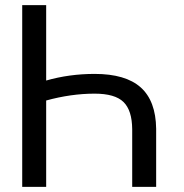

<svg xmlns="http://www.w3.org/2000/svg" viewBox="-20 -731 719 751"><path d="M66.9 0V-710.9H160.6V-416Q251 -441.9 350.1 -441.9Q471.2 -441.9 530.3 -389.2Q589.4 -336.4 590.8 -227.5V0H497.1V-225.1Q496.6 -299.3 463.1 -332Q429.7 -364.7 350.1 -364.7Q258.3 -364.7 160.6 -337.9V0Z"/></svg>

Font: Roboto
Style: Regular
Weight: 400
Designer: Google
Version: Version 2.001047; 2015